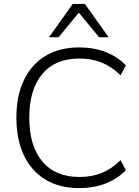

<svg xmlns="http://www.w3.org/2000/svg" viewBox="-20 -956 710 984"><path d="M386 8Q285 8 213 -35.5Q141 -79 102.5 -160Q64 -241 64 -353Q64 -465 102.5 -545.5Q141 -626 213 -669.5Q285 -713 386 -713Q460 -713 521 -689.5Q582 -666 625 -621L598 -570Q552 -615 501 -635.5Q450 -656 387 -656Q263 -656 196.5 -576.5Q130 -497 130 -353Q130 -209 196.5 -129Q263 -49 387 -49Q450 -49 501 -69.5Q552 -90 598 -135L625 -84Q582 -39 521 -15.5Q460 8 386 8ZM231 -765 353 -936H415L537 -765H488L384 -891L280 -765Z"/></svg>

Font: Nunito Sans 12pt ExtraLight Light
Style: Regular
Weight: 300
Version: Version 3.101;gftools[0.9.27]